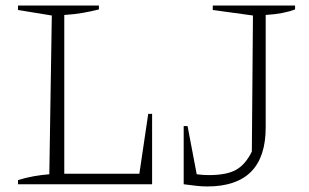

<svg xmlns="http://www.w3.org/2000/svg" viewBox="-20 -665 1117 693"><path d="M515 -254H529V0H45V-15Q74 -24 102.5 -29Q131 -34 158 -36L167 -609L45 -629V-645H337V-631Q310 -624 278.5 -618.5Q247 -613 212 -611V-38H483ZM643 0V-210H657L690 -36Q713 -33 734 -33Q798 -33 832 -52Q866 -71 889 -118L893 -609L748 -629V-645H1045V-631Q1024 -623 998 -618Q972 -613 939 -611V-205Q939 8 728 8Q708 8 687 5.5Q666 3 643 0Z"/></svg>

Font: Piazzolla ExtraLight
Style: Regular
Weight: 200
Designer: Juan Pablo del Peral
Foundry: Huerta Tipografica
Version: Version 1.330